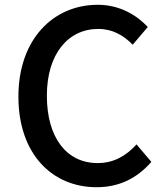

<svg xmlns="http://www.w3.org/2000/svg" viewBox="-20 -770 686 803"><path d="M384 13C479 13 554 -25 613 -93L551 -166C507 -118 456 -88 388 -88C258 -88 176 -195 176 -370C176 -543 264 -649 391 -649C451 -649 497 -622 535 -583L598 -657C553 -706 481 -750 389 -750C203 -750 57 -606 57 -366C57 -125 199 13 384 13Z"/></svg>

Font: Noto Sans HK Medium
Style: Regular
Weight: 500
Designer: Ryoko NISHIZUKA 西塚涼子 (kana, bopomofo & ideographs); Paul D. Hunt (Latin, Greek & Cyrillic); Sandoll Communications 산돌커뮤니
Foundry: Adobe
Version: Version 2.002;hotconv 1.0.116;makeotfexe 2.5.65601